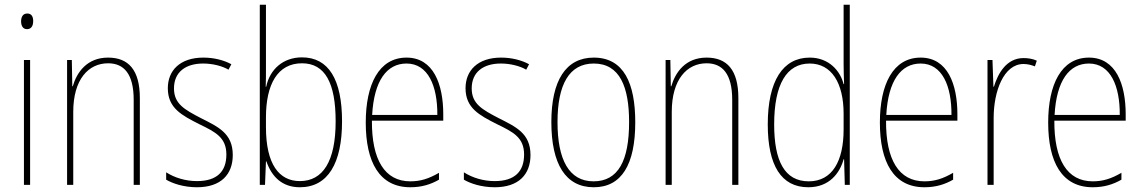

<svg xmlns="http://www.w3.org/2000/svg" viewBox="-20 -780 4819 810"><path d="M95 -723C75 -723 69 -706 69 -690C69 -672 76 -657 94 -657C112 -657 120 -671 120 -691C120 -707 115 -723 95 -723ZM107 -527H81V0H107Z M436 -537C347 -537 304 -475 287 -416H285L283 -527H263V0H289V-308C289 -445 353 -513 436 -513C503 -513 544 -468 544 -359V0H570V-366C570 -485 522 -537 436 -537Z M962 -126C962 -218 900 -245 827 -282C758 -318 714 -342 714 -407C714 -476 763 -512 837 -512C876 -512 917 -502 944 -486L956 -509C925 -526 883 -537 838 -537C739 -537 688 -482 688 -408C688 -324 746 -294 821 -256C889 -223 935 -200 935 -128C935 -57 896 -16 811 -16C763 -16 717 -30 681 -53V-22C708 -6 755 10 811 10C912 10 962 -44 962 -126Z M1102 -494V-760H1076V0H1098L1102 -99H1104C1126 -35 1170 10 1245 10C1364 10 1423 -92 1423 -268C1423 -445 1366 -538 1254 -538C1174 -538 1118 -487 1103 -414H1101C1102 -436 1102 -469 1102 -494ZM1254 -513C1352 -513 1396 -429 1396 -268C1396 -99 1342 -16 1245 -16C1157 -16 1102 -88 1102 -243V-285C1102 -424 1151 -513 1254 -513Z M1695 -537C1578 -537 1523 -423 1523 -263C1523 -97 1580 10 1711 10C1759 10 1797 -2 1832 -22V-51C1789 -26 1754 -15 1711 -15C1603 -15 1548 -106 1549 -271H1850V-298C1850 -424 1809 -537 1695 -537ZM1695 -512C1786 -512 1826 -417 1825 -295H1550C1558 -440 1612 -512 1695 -512Z M2218 -126C2218 -218 2156 -245 2083 -282C2014 -318 1970 -342 1970 -407C1970 -476 2019 -512 2093 -512C2132 -512 2173 -502 2200 -486L2212 -509C2181 -526 2139 -537 2094 -537C1995 -537 1944 -482 1944 -408C1944 -324 2002 -294 2077 -256C2145 -223 2191 -200 2191 -128C2191 -57 2152 -16 2067 -16C2019 -16 1973 -30 1937 -53V-22C1964 -6 2011 10 2067 10C2168 10 2218 -44 2218 -126Z M2660 -264C2660 -428 2612 -537 2485 -537C2367 -537 2306 -440 2306 -265C2306 -88 2366 10 2485 10C2603 10 2660 -87 2660 -264ZM2332 -265C2332 -423 2381 -512 2485 -512C2595 -512 2634 -413 2634 -265C2634 -102 2588 -15 2484 -15C2380 -15 2332 -107 2332 -265Z M2961 -537C2872 -537 2829 -475 2812 -416H2810L2808 -527H2788V0H2814V-308C2814 -445 2878 -513 2961 -513C3028 -513 3069 -468 3069 -359V0H3095V-366C3095 -485 3047 -537 2961 -537Z M3390 10C3479 10 3523 -50 3539 -108H3541L3544 0H3565V-760H3539V-511C3539 -483 3540 -456 3541 -425H3539C3525 -481 3477 -537 3396 -537C3283 -537 3219 -439 3219 -255C3219 -82 3276 10 3390 10ZM3392 -15C3290 -15 3246 -101 3246 -255C3246 -425 3299 -512 3396 -512C3488 -512 3539 -430 3539 -300V-234C3539 -100 3491 -15 3392 -15Z M3864 -537C3747 -537 3692 -423 3692 -263C3692 -97 3749 10 3880 10C3928 10 3966 -2 4001 -22V-51C3958 -26 3923 -15 3880 -15C3772 -15 3717 -106 3718 -271H4019V-298C4019 -424 3978 -537 3864 -537ZM3864 -512C3955 -512 3995 -417 3994 -295H3719C3727 -440 3781 -512 3864 -512Z M4298 -535C4226 -535 4190 -470 4173 -414H4171L4167 -527H4146V0H4172V-283C4172 -394 4214 -510 4298 -510C4317 -510 4333 -505 4346 -500L4354 -524C4337 -532 4317 -535 4298 -535Z M4574 -537C4457 -537 4402 -423 4402 -263C4402 -97 4459 10 4590 10C4638 10 4676 -2 4711 -22V-51C4668 -26 4633 -15 4590 -15C4482 -15 4427 -106 4428 -271H4729V-298C4729 -424 4688 -537 4574 -537ZM4574 -512C4665 -512 4705 -417 4704 -295H4429C4437 -440 4491 -512 4574 -512Z"/></svg>

Font: Noto Sans Sinhala UI Condensed Thin
Style: Regular
Weight: 100
Width: 3
Designer: Jelle Bosma - Monotype Design Team
Foundry: Monotype Imaging Inc.
Version: Version 2.006